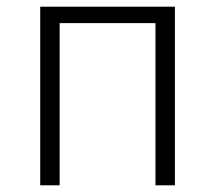

<svg xmlns="http://www.w3.org/2000/svg" viewBox="-20 -553 642 573"><path d="M100 0H158V-484H444V0H502V-533H100Z"/></svg>

Font: Noto Sans CJK Light
Style: Regular
Weight: 300
Designer: Ryoko NISHIZUKA (kana & ideographs); Paul D. Hunt (Latin, Greek & Cyrillic); Wenlong ZHANG (bopomofo); Sandoll Communica
Foundry: Adobe Systems Incorporated
Version: Version 1.000;PS 1;hotconv 1.0.78;makeotf.lib2.5.61930